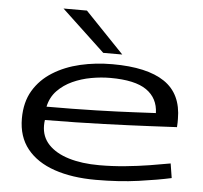

<svg xmlns="http://www.w3.org/2000/svg" viewBox="-55 -848 968 915"><g transform="rotate(5 429.0 -390.0)"><path d="M436 10Q322 10 237.5 -19Q153 -48 106.5 -106Q60 -164 60 -251Q60 -329 93 -384.5Q126 -440 183.5 -476Q241 -512 314 -529Q387 -546 468 -546Q634 -546 717.5 -489.5Q801 -433 801 -313Q801 -307 801 -296Q801 -285 800 -274Q760 -272 670 -267.5Q580 -263 452 -258.5Q324 -254 170 -253Q168 -241 168 -227Q168 -173 203 -136Q238 -99 300.5 -80Q363 -61 446 -61Q508 -61 569.5 -67Q631 -73 686.5 -82Q742 -91 785 -99L796 -30Q733 -16 640 -3Q547 10 436 10ZM172 -317Q300 -317 409 -320Q518 -323 593.5 -327Q669 -331 694 -332Q692 -403 637 -441.5Q582 -480 463 -480Q419 -480 372 -471.5Q325 -463 283.5 -444Q242 -425 212 -394Q182 -363 172 -317ZM419 -596 212 -790H324L510 -596Z"/></g></svg>

Font: Georama ExtraExtended
Style: Regular
Weight: 400
Width: 8
Designer: Jean-Baptiste Levee
Foundry: Production Type
Version: Version 1.000